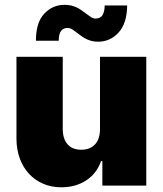

<svg xmlns="http://www.w3.org/2000/svg" viewBox="-20 -786 689 813"><path d="M49.7 -545.5H245.7V-238.6Q246.1 -197.8 266.2 -174.9Q286.2 -152 323.9 -152Q361.5 -152 382.5 -174.9Q403.4 -197.8 403.4 -238.6V-545.5H599.4V0H413.4V-103.7H407.7Q398.8 -77.8 383 -57.2Q367.2 -36.6 345.5 -22.4Q323.9 -8.2 297.2 -0.5Q270.6 7.1 240.1 7.1Q197.1 7.1 162.1 -8.2Q127.1 -23.4 102.3 -50.6Q77.4 -77.8 63.7 -115.2Q50.1 -152.7 49.7 -197.4ZM167.3 -728Q202.4 -765.3 252.8 -765.6Q267.8 -765.6 279.7 -763Q291.5 -760.3 302.4 -755.5Q313.2 -750.7 323.3 -743.8Q333.5 -736.9 344.5 -728.3Q355.5 -719.8 365.1 -713.6Q374.6 -707.4 384.9 -707.4Q405.5 -707.7 414.2 -722.3Q422.9 -736.9 423.3 -762.8H518.5Q517.4 -686.8 482.6 -648.8Q447.1 -609.4 395.2 -609.4Q381.7 -609.4 370.2 -612Q358.7 -614.7 348.2 -619.5Q337.7 -624.3 327.8 -631Q317.8 -637.8 307.5 -646Q296.5 -654.8 286.6 -661.2Q276.6 -667.6 265.6 -667.6Q228.7 -667.6 228.7 -613.6H132.1Q132.1 -690.7 167.3 -728Z"/></svg>

Font: Inter P Black
Style: Regular
Weight: 900
Designer: Rasmus Andersson
Foundry: rsms
Version: Version 3.018;git-588b23468